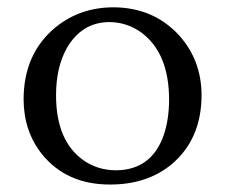

<svg xmlns="http://www.w3.org/2000/svg" viewBox="-20 -490 610 520"><path d="M276.9 -430.2Q201.7 -430.2 161.1 -359.9Q131.8 -308.1 131.8 -231.9Q131.8 -108.9 205.6 -56.2Q243.7 -29.3 293 -28.8Q389.6 -28.8 423.3 -123.5Q437.5 -165 438 -219.2Q438 -346.2 362.8 -401.9Q324.2 -429.7 276.9 -430.2ZM525.9 -232.9Q525.9 -113.8 445.3 -45.4Q378.9 9.8 277.8 9.8Q160.6 9.8 94.2 -71.8Q44.4 -133.8 43.9 -220.2Q43.9 -344.7 130.4 -416Q196.3 -469.7 286.1 -470.2Q395.5 -470.2 465.3 -394Q525.4 -327.1 525.9 -232.9Z"/></svg>

Font: Linux Biolinum Capitals O
Style: Small Caps
Weight: 400
Designer: Philipp H. Poll
Foundry: Philipp H. Poll
Version: Version 1.0.4